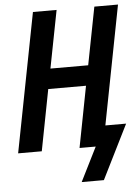

<svg xmlns="http://www.w3.org/2000/svg" viewBox="-57 -714 664 922"><g transform="rotate(-5 275.0 -253.0)"><path d="M406 164H299L381 0H303L360 -295H178L121 0H7L137 -670H251L197 -392H379L433 -670H547L436 -97H536Z"/></g></svg>

Font: Lode Term
Style: Bold Italic
Weight: 700
Italic angle: -11°
Monospace: yes
Designer: Belleve Invis
Foundry: Belleve Invis
Version: Version 29.2.0